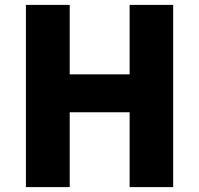

<svg xmlns="http://www.w3.org/2000/svg" viewBox="-20 -725 814 785"><path d="M86 -705V40H265V-266H510V40H688V-705H510V-421H265V-705Z"/></svg>

Font: コーポレート・ロゴ ver3 Bold
Style: Regular
Weight: 700
Designer: [KANA_main] LOGOTYPE.JP [Source Han Sans] Ryoko NISHIZUKA 西塚涼子 (kana, bopomofo & ideographs); Paul D. Hunt (Latin, Greek
Version: Version 12.001;FEAKit 1.0